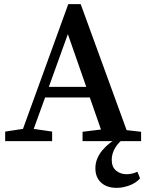

<svg xmlns="http://www.w3.org/2000/svg" viewBox="-20 -682 709 928"><path d="M397 -262 308 -517 216 -262ZM662 -45V0H379V-45L468 -56L414 -211H198L143 -59L232 -46V0H5V-46L91 -59L310 -662H370L592 -53ZM441 131Q441 107 450 85Q459 63 475 44Q491 25 511.5 9Q532 -7 556 -19H589Q555 2 537.5 31Q520 60 520 90Q520 125 541 142.5Q562 160 591 160Q603 160 616.5 157.5Q630 155 644 148L657 180Q637 203 605 214.5Q573 226 544 226Q496 226 468.5 200.5Q441 175 441 131Z"/></svg>

Font: Source Serif Pro Semibold
Style: Regular
Weight: 600
Designer: Frank Grießhammer
Foundry: Adobe Systems Incorporated
Version: Version 1.014;PS Version 1.0;hotconv 1.0.73;makeotf.lib2.5.5